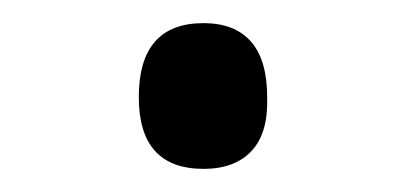

<svg xmlns="http://www.w3.org/2000/svg" viewBox="-20 -353 353 166"><path d="M156 -207Q128 -207 114 -222.5Q100 -238 100 -269Q100 -301 114 -317Q128 -333 156 -333Q183 -333 197 -317Q211 -301 211 -269Q212 -238 197.5 -222.5Q183 -207 156 -207Z"/></svg>

Font: Playwrite AT
Style: Regular
Weight: 400
Designer: Veronika Burian, José Scaglione
Foundry: TypeTogether
Version: Version 1.002